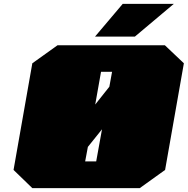

<svg xmlns="http://www.w3.org/2000/svg" viewBox="-20 -972 970 992"><path d="M471 -783 614 -952H878L677 -783ZM147 0 50 -94 147 -645 277 -738H832L930 -645L833 -94L702 0ZM472 -432 545 -524 559 -601H502ZM420 -138H477L507 -304L434 -213Z"/></svg>

Font: Tomorrow Black
Style: Italic
Weight: 900
Italic angle: -10°
Designer: Tony de Marco, Monica Rizzolli
Foundry: Just in Type
Version: Version 2.002